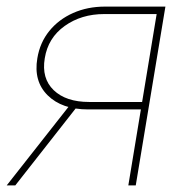

<svg xmlns="http://www.w3.org/2000/svg" viewBox="-32 -559 564 579"><path d="M377.4 0H355L440.4 -516.6H282.2Q213.4 -516.6 163.1 -480.7Q112.8 -444.8 103 -383.3Q92.8 -322.8 129.9 -287.1Q167 -251.5 236.8 -251.5H407.2L403.8 -229H233.9Q154.8 -229 111.8 -271.5Q68.8 -314 80.6 -383.3Q88.4 -430.7 116.7 -465.6Q145 -500.5 188.5 -519.8Q231.9 -539.1 284.7 -539.1H466.8ZM14.2 0H-11.7L180.7 -244.6H206.1Z"/></svg>

Font: Inter 18pt Thin
Style: Italic
Weight: 250
Italic angle: -9.3988°
Version: Version 4.001;git-66647c0bb